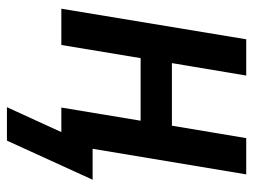

<svg xmlns="http://www.w3.org/2000/svg" viewBox="-106 -454 713 540"><g transform="rotate(90 250.0 -183.5)"><path d="M375 153H281L351 0H282L319 -223H143L106 0H4L90 -520H192L157 -311H333L368 -520H470L398 -88H485Z"/></g></svg>

Font: Iosevka SS18 Semibold
Style: Italic
Weight: 600
Italic angle: -9°
Monospace: yes
Designer: Belleve Invis
Foundry: Belleve Invis
Version: Version 25.1.1; ttfautohint (v1.8.4)